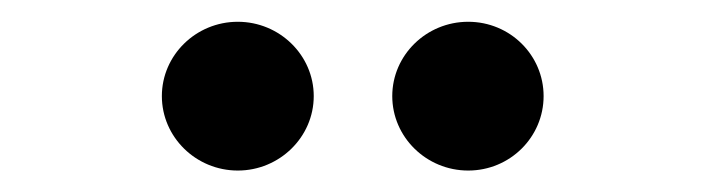

<svg xmlns="http://www.w3.org/2000/svg" viewBox="-20 -782 658 179"><path d="M416.5 -623C455.6 -623 486.8 -654.3 486.8 -692.4C486.8 -730.5 455.6 -761.7 416.5 -761.7C377.4 -761.7 345.7 -730.5 345.7 -692.4C345.7 -654.3 377.4 -623 416.5 -623ZM201.7 -623C240.7 -623 272.5 -654.3 272.5 -692.4C272.5 -730.5 240.7 -761.7 201.7 -761.7C162.6 -761.7 130.9 -730.5 130.9 -692.4C130.9 -654.3 162.6 -623 201.7 -623Z"/></svg>

Font: Raveo SemiBold
Style: Regular
Weight: 600
Designer: Jakub Foglar, Rasmus Andersson (Inter)
Foundry: Jakubfoglar.com
Version: Version 1.100;Glyphs 3.2.3 (3260)